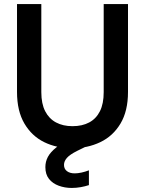

<svg xmlns="http://www.w3.org/2000/svg" viewBox="-20 -720 716 948"><path d="M336 12Q260 12 198.5 -18Q137 -48 100.5 -110Q64 -172 64 -266V-700H184V-265Q184 -208 203 -171Q222 -134 256.5 -115.5Q291 -97 338 -97Q386 -97 420.5 -115.5Q455 -134 473.5 -171Q492 -208 492 -265V-700H612V-266Q612 -172 575 -110Q538 -48 475 -18Q412 12 336 12ZM334 208Q300 208 270 197Q240 186 222 163.5Q204 141 204 105Q204 78 216.5 54.5Q229 31 258.5 7.5Q288 -16 339 -38L387 -58L414 -1L361 25Q325 43 310.5 59.5Q296 76 296 94Q296 114 310.5 125Q325 136 349 136Q364 136 382.5 132Q401 128 419 121V194Q401 200 379 204Q357 208 334 208Z"/></svg>

Font: DM Sans 17pt SemiBold
Style: Regular
Weight: 600
Version: Version 4.004;gftools[0.9.30]